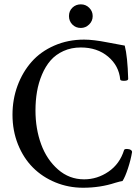

<svg xmlns="http://www.w3.org/2000/svg" viewBox="-20 -860 653 893"><path d="M356 -730Q332 -730 316.4 -746.1Q300.8 -762.2 300.8 -785.2Q300.8 -809.1 316.9 -824.5Q333 -839.8 356 -839.8Q378.9 -839.8 395 -823.7Q411.1 -807.6 411.1 -785.2Q411.1 -762.2 394.5 -746.1Q377.9 -730 356 -730ZM366.2 13.2Q298.3 13.2 237.8 -11.7Q177.2 -36.6 133.3 -80.6Q89.4 -124.5 63.7 -188.2Q38.1 -252 38.1 -326.2Q38.1 -397.9 61.5 -461.4Q85 -524.9 127 -572.5Q168.9 -620.1 232.4 -647.9Q295.9 -675.8 371.1 -675.8Q414.1 -675.8 480 -662.8Q545.9 -649.9 560.1 -647.9Q573.2 -598.1 576.2 -493.2Q576.2 -484.4 558.1 -484.1Q540 -483.9 539.1 -490.2Q533.2 -554.2 482.7 -596.7Q432.1 -639.2 356 -639.2Q311.5 -639.2 275.4 -622.8Q239.3 -606.4 215.3 -578.9Q191.4 -551.3 175.3 -513.2Q159.2 -475.1 152.1 -433.6Q145 -392.1 145 -346.2Q145 -261.7 171.1 -189.7Q197.3 -117.7 249.8 -71.8Q302.2 -25.9 371.1 -25.9Q432.6 -25.9 484.9 -61.8Q537.1 -97.7 557.1 -162.1Q559.1 -167.5 570.8 -167.2Q582.5 -167 588.9 -162.1Q594.2 -158.7 594.2 -152.8Q588.4 -117.2 575.2 -76.9Q562 -36.6 549.8 -18.1Q539.1 -16.6 516.1 -9.8Q446.3 13.2 366.2 13.2Z"/></svg>

Font: Junicode SmCond Medium
Style: Regular
Weight: 500
Width: 4
Designer: Peter S. Baker
Version: Version 2.206